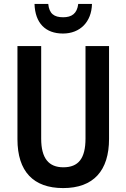

<svg xmlns="http://www.w3.org/2000/svg" viewBox="-20 -949 645 979"><path d="M449 -929H379C373 -879 345 -861 302 -861C256 -861 231 -879 226 -929H156C159 -831 212 -778 301 -778C388 -778 447 -837 449 -929ZM536 -241V-714H416V-243C416 -141 380 -96 303 -96C229 -96 190 -141 190 -242V-714H69V-239C69 -75 150 10 302 10C457 10 536 -79 536 -241Z"/></svg>

Font: Noto Sans Lao Condensed SemiBold
Style: Regular
Weight: 600
Width: 3
Designer: Monotype Design Team
Foundry: Monotype Imaging Inc.
Version: Version 2.003